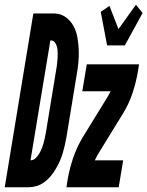

<svg xmlns="http://www.w3.org/2000/svg" viewBox="-67 -792 623 812"><path d="M-47 0 74 -735H164Q191 -734 211.5 -719Q232 -704 244 -681.5Q256 -659 260.5 -633Q265 -607 266 -581Q267 -555 264.5 -528Q262 -501 257 -474L214 -212Q211 -195 207 -177.5Q203 -160 198 -143Q193 -126 185.5 -109.5Q178 -93 168.5 -77Q159 -61 147 -46.5Q135 -32 119.5 -21Q104 -10 87 -5Q70 0 53 0ZM62 -114Q74 -114 83.5 -123Q93 -132 99 -142.5Q105 -153 109.5 -164Q114 -175 117 -186Q120 -197 122.5 -208Q125 -219 127 -231L170 -493Q172 -502 173 -511Q174 -520 175 -529Q176 -538 176.5 -547Q177 -556 177 -565Q177 -574 176 -583Q175 -592 172 -600Q169 -608 163.5 -614.5Q158 -621 149 -621H146ZM386 -600 359 -742 396 -767 434 -669 508 -772 536 -737 461 -600ZM214 0 219 -33Q227 -78 242 -123Q257 -168 282 -210L389 -384Q392 -390 395 -395Q398 -400 401 -406H281L300 -520H521L516 -488Q508 -442 493 -397Q478 -352 452 -310L345 -136Q342 -130 339.5 -125Q337 -120 334 -114H454L435 0Z"/></svg>

Font: Iosevka Curly Heavy
Style: Italic
Weight: 900
Italic angle: -9°
Monospace: yes
Designer: Belleve Invis
Foundry: Belleve Invis
Version: Version 22.1.2; ttfautohint (v1.8.4)